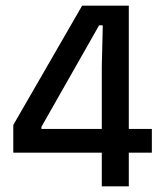

<svg xmlns="http://www.w3.org/2000/svg" viewBox="-20 -659 572 679"><path d="M340 0V-424L343.5 -569.5H330.5L126.5 -210.5V-166.5L88 -203H517V-119H27V-217L270.5 -639H435.5V0Z"/></svg>

Font: Anek Gujarati Medium
Style: Regular
Weight: 500
Designer: Mrunmayee Ghaisas (Gujarati), Yesha Goshar (Latin)
Foundry: Ek Type
Version: Version 1.003